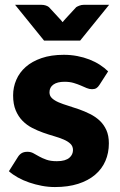

<svg xmlns="http://www.w3.org/2000/svg" viewBox="-20 -748 486 776"><path d="M382 -405Q376 -395.5 369.2 -391.5Q362.5 -387.5 352 -387.5Q341 -387.5 330 -392.2Q319 -397 306.2 -402.5Q293.5 -408 277.5 -412.8Q261.5 -417.5 241 -417.5Q211.5 -417.5 195.8 -406.2Q180 -395 180 -375Q180 -360.5 190.2 -351Q200.5 -341.5 217.5 -334.2Q234.5 -327 256 -320.5Q277.5 -314 300 -306Q322.5 -298 344 -287.2Q365.5 -276.5 382.5 -260.8Q399.5 -245 409.8 -222.5Q420 -200 420 -168.5Q420 -130 406 -97.5Q392 -65 364.2 -41.5Q336.5 -18 295.8 -5Q255 8 202 8Q175.5 8 149 3Q122.5 -2 97.8 -10.5Q73 -19 52 -30.8Q31 -42.5 16 -56L52 -113Q58 -123 67.2 -128.8Q76.5 -134.5 91 -134.5Q104.5 -134.5 115.2 -128.5Q126 -122.5 138.5 -115.5Q151 -108.5 167.8 -102.5Q184.5 -96.5 210 -96.5Q228 -96.5 240.5 -100.2Q253 -104 260.5 -110.5Q268 -117 271.5 -125Q275 -133 275 -141.5Q275 -157 264.5 -167Q254 -177 237 -184.2Q220 -191.5 198.2 -197.8Q176.5 -204 154 -212Q131.5 -220 109.8 -231.2Q88 -242.5 71 -259.8Q54 -277 43.5 -302Q33 -327 33 -362.5Q33 -395.5 45.8 -425.2Q58.5 -455 84 -477.5Q109.5 -500 148 -513.2Q186.5 -526.5 238 -526.5Q266 -526.5 292.2 -521.5Q318.5 -516.5 341.5 -507.5Q364.5 -498.5 383.5 -486.2Q402.5 -474 417 -459.5ZM421 -728.5 304 -584H158L41 -728.5H148Q157 -728.5 165.2 -725.8Q173.5 -723 178 -719L220 -673.5Q223 -670.5 226.2 -666.8Q229.5 -663 233 -658.5Q236.5 -662.5 239.5 -666.2Q242.5 -670 246 -673.5L288 -719Q292.5 -722 300.8 -725.2Q309 -728.5 318 -728.5Z"/></svg>

Font: Lato
Style: Regular
Weight: 900
Designer: Lukasz Dziedzic with Adam Twardoch and Botio Nikoltchev
Foundry: tyPoland Lukasz Dziedzic
Version: Version 2.010; 2014-09-01; http://www.latofonts.com/; ttfaut